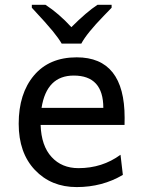

<svg xmlns="http://www.w3.org/2000/svg" viewBox="-20 -759 605 792"><path d="M296.4 12.7Q190.9 12.7 124 -57.9Q57.1 -128.4 57.1 -248.5Q57.1 -373 120.1 -447.8Q183.1 -522.5 296.4 -522.5Q494.1 -522.5 494.1 -272.9Q494.1 -250.5 493.7 -243.7H147.5Q150.4 -157.2 192.9 -111.3Q234.9 -65.4 303.7 -65.4Q401.9 -65.4 477.1 -120.6L486.8 -37.6Q401.9 12.7 296.4 12.7ZM406.2 -314Q406.2 -447.3 284.2 -447.3Q172.4 -447.3 151.4 -314ZM315.4 -579.1H234.4Q223.1 -599.1 198.2 -629.9Q173.3 -660.6 111.3 -727.1V-739.3H167.5Q223.1 -703.1 274.4 -647Q337.9 -710.4 382.3 -739.3H440.4V-727.1L408.2 -693.8Q337.9 -621.6 315.4 -579.1Z"/></svg>

Font: Cadman
Style: Regular
Weight: 400
Designer: Paul James MIller
Foundry: High-Logic / Made with FontCreator
Version: Version 2.114;March 28, 2021;FontCreator 13.0.0.2683 64-bit